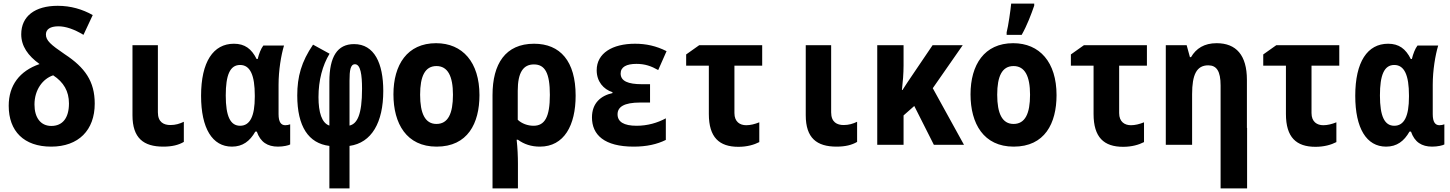

<svg xmlns="http://www.w3.org/2000/svg" viewBox="-20 -798 7990 1058"><path d="M262 10C413 10 502 -81 502 -227C502 -350 448 -426 337 -499C259 -552 233 -575 233 -608C233 -636 256 -653 302 -653C342 -653 389 -637 440 -606L491 -715C434 -747 370 -766 298 -766C173 -766 97 -709 97 -609C97 -544 134 -491 198 -445C88 -407 28 -328 28 -215C28 -75 112 10 262 10ZM263 -104C203 -104 170 -151 170 -222C170 -304 216 -364 273 -383C331 -345 360 -295 360 -228C360 -148 325 -104 263 -104Z M880 10C928 10 964 1 993 -16V-127C970 -116 947 -109 919 -109C883 -109 850 -124 850 -179V-549H710V-163C710 -37 771 10 880 10Z M1258 10C1317 10 1357 -20 1387 -73H1395C1415 -15 1454 10 1512 10C1542 10 1571 3 1579 -2V-113C1572 -110 1561 -108 1552 -108C1529 -108 1515 -125 1515 -169V-331C1515 -410 1529 -494 1545 -547H1431C1418 -530 1407 -502 1400 -473H1394C1366 -529 1329 -557 1269 -557C1155 -557 1088 -457 1088 -270C1088 -91 1150 10 1258 10ZM1303 -105C1250 -105 1224 -156 1224 -272C1224 -384 1247 -440 1303 -440C1359 -440 1384 -383 1384 -272V-265C1384 -158 1358 -105 1303 -105Z M1795 6V240H1906V6C2028 -11 2092 -123 2092 -297C2092 -449 2043 -555 1931 -555C1839 -555 1795 -486 1795 -348V-106C1753 -120 1735 -179 1735 -263C1735 -355 1757 -438 1796 -502L1705 -552C1641 -458 1618 -376 1618 -272C1618 -101 1680 -8 1795 6ZM1906 -106V-354C1906 -410 1911 -444 1936 -444C1967 -444 1975 -385 1975 -309C1975 -165 1948 -116 1906 -106Z M2386 10C2557 10 2622 -118 2622 -274C2622 -455 2529 -560 2383 -560C2224 -560 2148 -441 2148 -278C2148 -117 2220 10 2386 10ZM2385 -115C2323 -115 2295 -172 2295 -276C2295 -378 2322 -434 2385 -434C2447 -434 2476 -379 2476 -276C2476 -172 2449 -115 2385 -115Z M2694 -274V240H2834V104C2834 63 2832 18 2827 -28H2834C2868 -3 2908 10 2955 10C3089 10 3152 -108 3152 -271C3152 -461 3067 -557 2923 -557C2765 -557 2694 -446 2694 -274ZM2920 -105C2888 -105 2855 -117 2833 -138V-298C2833 -398 2863 -443 2922 -443C2983 -443 3010 -396 3010 -275C3010 -152 2981 -105 2920 -105Z M3472 10C3543 10 3601 -3 3649 -27V-146C3603 -121 3548 -105 3488 -105C3417 -105 3383 -127 3383 -168C3383 -208 3417 -233 3508 -233H3562V-334H3517C3441 -334 3400 -351 3400 -393C3400 -429 3432 -446 3487 -446C3534 -446 3568 -434 3607 -412L3653 -516C3596 -545 3540 -557 3479 -557C3355 -557 3268 -505 3268 -411C3268 -349 3305 -306 3355 -290V-285C3291 -271 3242 -230 3242 -151C3242 -55 3310 10 3472 10Z M4049 11C4096 11 4135 0 4164 -15V-124C4139 -114 4115 -108 4092 -108C4058 -108 4027 -126 4027 -175V-436H4180V-549H3833L3761 -498V-436H3886V-170C3886 -41 3943 11 4049 11Z M4590 10C4638 10 4674 1 4703 -16V-127C4680 -116 4657 -109 4629 -109C4593 -109 4560 -124 4560 -179V-549H4420V-163C4420 -37 4481 10 4590 10Z M4814 0H4959V-162L5018 -214L5126 0H5292L5120 -312L5285 -549H5119L5010 -388C4989 -356 4970 -330 4953 -302H4950C4955 -345 4959 -393 4959 -437V-549H4814Z M5527 -620V-606H5610C5640 -659 5662 -718 5679 -767V-778H5552C5549 -745 5536 -653 5527 -620ZM5566 10C5737 10 5802 -118 5802 -274C5802 -455 5709 -560 5563 -560C5404 -560 5328 -441 5328 -278C5328 -117 5400 10 5566 10ZM5565 -115C5503 -115 5475 -172 5475 -276C5475 -378 5502 -434 5565 -434C5627 -434 5656 -379 5656 -276C5656 -172 5629 -115 5565 -115Z M6169 11C6216 11 6255 0 6284 -15V-124C6259 -114 6235 -108 6212 -108C6178 -108 6147 -126 6147 -175V-436H6300V-549H5953L5881 -498V-436H6006V-170C6006 -41 6063 11 6169 11Z M6404 0H6549V-279C6549 -387 6574 -438 6638 -438C6684 -438 6706 -406 6706 -327V-93V240H6852V-93H6851V-358C6851 -494 6792 -560 6684 -560C6616 -560 6571 -531 6543 -483H6537L6519 -549H6404Z M7229 11C7276 11 7315 0 7344 -15V-124C7319 -114 7295 -108 7272 -108C7238 -108 7207 -126 7207 -175V-436H7360V-549H7013L6941 -498V-436H7066V-170C7066 -41 7123 11 7229 11Z M7618 10C7677 10 7717 -20 7747 -73H7755C7775 -15 7814 10 7872 10C7902 10 7931 3 7939 -2V-113C7932 -110 7921 -108 7912 -108C7889 -108 7875 -125 7875 -169V-331C7875 -410 7889 -494 7905 -547H7791C7778 -530 7767 -502 7760 -473H7754C7726 -529 7689 -557 7629 -557C7515 -557 7448 -457 7448 -270C7448 -91 7510 10 7618 10ZM7663 -105C7610 -105 7584 -156 7584 -272C7584 -384 7607 -440 7663 -440C7719 -440 7744 -383 7744 -272V-265C7744 -158 7718 -105 7663 -105Z"/></svg>

Font: Noto Sans Mono Condensed ExtraBold
Style: Regular
Weight: 800
Width: 3
Designer: Monotype Design Team
Foundry: Monotype Imaging Inc.
Version: Version 2.014